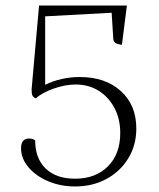

<svg xmlns="http://www.w3.org/2000/svg" viewBox="-20 -661 573 693"><path d="M251 12Q198 12 153.5 -7Q109 -26 82.5 -57.5Q56 -89 56 -126Q56 -161 85 -161Q99 -161 107 -154Q107 -89 145 -52.5Q183 -16 251 -16Q325 -16 369.5 -60.5Q414 -105 414 -181Q414 -232 393 -271.5Q372 -311 336 -333.5Q300 -356 253 -356Q216 -356 174.5 -341.5Q133 -327 109 -306Q100 -310 97 -316.5Q94 -323 94 -338L121 -641H438L420 -499Q402 -502 396 -506.5Q390 -511 389 -519L383 -615L143 -602V-355Q201 -383 268 -383Q360 -383 416 -332.5Q472 -282 472 -197Q472 -137 443 -89.5Q414 -42 364 -15Q314 12 251 12Z"/></svg>

Font: Petrona ExtraLight
Style: Regular
Weight: 200
Designer: Ringo R. Seeber
Foundry: Ringo R. Seeber
Version: Version 2.001; ttfautohint (v1.8.3)